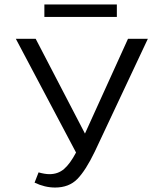

<svg xmlns="http://www.w3.org/2000/svg" viewBox="-20 -832 718 861"><path d="M643 -658 405 -152Q364 -67 326.5 -29Q289 9 227 9Q181 9 135 -13L153 -59Q181 -51 202 -51Q240 -51 267 -74Q294 -97 321 -148L51 -658H140L361 -233L554 -658ZM179 -812H504V-756H179Z"/></svg>

Font: Ysabeau Medium
Style: Regular
Weight: 500
Designer: Christian Thalmann (Catharsis Fonts)
Version: Version 0.003